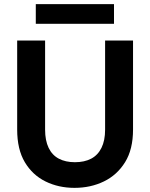

<svg xmlns="http://www.w3.org/2000/svg" viewBox="-20 -896 725 928"><path d="M340 12Q263 12 200 -19Q137 -50 100 -112Q63 -174 63 -270V-700H198V-269Q198 -217 215 -181.5Q232 -146 264.5 -129Q297 -112 342 -112Q388 -112 420.5 -129Q453 -146 470.5 -181.5Q488 -217 488 -269V-700H623V-270Q623 -174 584.5 -112Q546 -50 482 -19Q418 12 340 12ZM153 -781V-876H531V-781Z"/></svg>

Font: DM Sans 20pt
Style: Bold
Weight: 700
Version: Version 4.004;gftools[0.9.30]